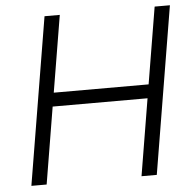

<svg xmlns="http://www.w3.org/2000/svg" viewBox="-52 -779 843 832"><g transform="rotate(-5 369.5 -363.5)"><path d="M51.1 0 171.9 -727.3H238.3L182.9 -393.8H595.5L650.9 -727.3H717.3L596.6 0H530.2L585.6 -334.2H172.9L117.5 0Z"/></g></svg>

Font: Karasuma Gothic
Style: Light Italic
Weight: 300
Italic angle: 9.39998°
Designer: Rasmus Andersson / Ryoko Nishizuka
Foundry: rsms
Version: Version 1.00